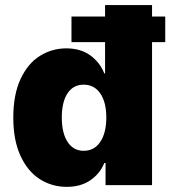

<svg xmlns="http://www.w3.org/2000/svg" viewBox="-20 -727 669 754"><path d="M32.2 -264.6Q32.2 -356 61 -417.2Q89.8 -478.5 137.2 -507.8Q184.6 -537.1 240.2 -537.1Q296.9 -537.1 335 -509.3Q373 -481.4 389.6 -438.5H392.6V-561.5H260.7V-662.1H392.6V-707H577.1V-662.1H628.9V-561.5H577.1V0H394.5V-86.9H389.6Q372.6 -44.9 334.7 -19Q296.9 6.8 242.2 6.8Q183.6 6.8 136 -23.7Q88.4 -54.2 60.3 -115.5Q32.2 -176.8 32.2 -264.6ZM397.5 -265.6Q397.5 -325.7 373.8 -360.1Q350.1 -394.5 308.6 -394.5Q267.6 -394.5 245.1 -360.4Q222.7 -326.2 222.7 -265.6Q222.7 -204.6 245.4 -169.7Q268.1 -134.8 308.6 -134.8Q350.1 -134.8 373.8 -169.9Q397.5 -205.1 397.5 -265.6Z"/></svg>

Font: Pretendard JP Black
Style: Regular
Weight: 900
Designer: Base glyphs from Inter by Rasmus Andersson; Hangeul glyphs from Noto Sans CJK(Source Han Sans) by Jang Soo-young and Kan
Foundry: Kil Hyung-jin
Version: Version 1.309